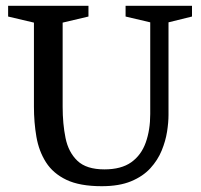

<svg xmlns="http://www.w3.org/2000/svg" viewBox="-20 -632 694 662"><path d="M331 10Q255 10 209 -12Q163 -34 138.5 -72.5Q114 -111 105.5 -160.5Q97 -210 97 -264V-554L8 -575V-612H285V-575L196 -554V-264Q196 -205 206 -156Q216 -107 247 -77.5Q278 -48 340 -48Q398 -48 432.5 -72.5Q467 -97 482.5 -140.5Q498 -184 498 -239V-555L413 -575V-612H642V-575L561 -555V-236Q561 -210 556 -178Q551 -146 537.5 -113Q524 -80 498.5 -52Q473 -24 432 -7Q391 10 331 10Z"/></svg>

Font: Manuale Medium
Style: Regular
Weight: 500
Designer: Eduardo Tunni / Pablo Cosgaya
Foundry: Eduardo Tunni / Pablo Cosgaya
Version: Version 1.002